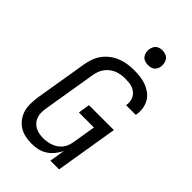

<svg xmlns="http://www.w3.org/2000/svg" viewBox="-278 -1048 1157 1157"><g transform="rotate(45 300.0 -470.0)"><path d="M230 8Q201 8 173.5 2Q146 -4 123.5 -18.5Q101 -33 85 -55Q69 -77 61.5 -103Q54 -129 54.5 -157.5Q55 -186 59 -215L116 -560Q121 -586 130.5 -611.5Q140 -637 157.5 -659.5Q175 -682 198.5 -699Q222 -716 247.5 -725.5Q273 -735 299.5 -739Q326 -743 352 -743Q379 -743 405.5 -740Q432 -737 456 -728Q480 -719 500.5 -704Q521 -689 534 -667.5Q547 -646 551.5 -620Q556 -594 552 -567Q552 -565 551.5 -563Q551 -561 550 -559H468Q468 -560 468 -561.5Q468 -563 469 -564Q471 -580 468.5 -595.5Q466 -611 458.5 -624Q451 -637 439.5 -646Q428 -655 413.5 -660.5Q399 -666 383.5 -667.5Q368 -669 352 -669Q335 -669 317.5 -666.5Q300 -664 283 -657.5Q266 -651 251 -639.5Q236 -628 225 -613.5Q214 -599 207.5 -582Q201 -565 198 -548L141 -203Q138 -185 138 -166.5Q138 -148 143.5 -131.5Q149 -115 160 -102Q171 -89 186 -80.5Q201 -72 218.5 -68.5Q236 -65 254 -65Q271 -65 287 -67.5Q303 -70 319 -75.5Q335 -81 349.5 -91Q364 -101 375 -114.5Q386 -128 392 -143.5Q398 -159 401 -175L426 -327H298L310 -401H522L456 0H382L398 -98Q387 -75 369.5 -53.5Q352 -32 329 -17.5Q306 -3 280.5 2.5Q255 8 230 8ZM390 -823Q375 -823 361.5 -828Q348 -833 339.5 -844.5Q331 -856 328.5 -870.5Q326 -885 329 -900Q331 -910 336 -920Q341 -930 350 -936.5Q359 -943 369.5 -945.5Q380 -948 390 -948Q405 -948 419 -942.5Q433 -937 441 -925.5Q449 -914 451.5 -899.5Q454 -885 452 -870Q450 -860 444.5 -850Q439 -840 430 -833.5Q421 -827 410.5 -825Q400 -823 390 -823Z"/></g></svg>

Font: Iosevka Curly Extended
Style: Italic
Weight: 400
Width: 7
Italic angle: -9°
Monospace: yes
Designer: Belleve Invis
Foundry: Belleve Invis
Version: Version 11.1.0; ttfautohint (v1.8.3)